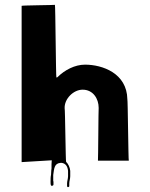

<svg xmlns="http://www.w3.org/2000/svg" viewBox="-20 -778 618 790"><path d="M203 -133V-156C205 -157 207 -159 205 -162C201 -169 194 -161 194 -156V-133C194 -128 193 -125 193 -119C193 -113 192 -108 192 -102V-85C192 -83 191 -80 191 -77C191 -71 190 -65 190 -59C188 -50 188 -40 188 -30C188 -23 188 -19 190 -15C193 -11 200 -15 200 -18V-22V-30C200 -31 199 -33 199 -34V-39V-58C203 -85 203 -106 230 -108H234C251 -105 258 -93 260 -75V-70V-59V-53C260 -43 256 -33 256 -23V-18V-12C256 -10 258 -8 260 -8C262 -8 265 -10 265 -12V-18V-23C265 -33 269 -42 269 -53V-59V-64V-75C268 -89 260 -105 252 -112C250 -113 248 -331 246 -332C244 -371 282 -409 320 -409C363 -409 386 -372 386 -334C385 -334 384 -117 383 -117H510C508 -117 506 -370 504 -370C502 -477 401 -512 330 -512C288 -512 246 -490 216 -460C214 -460 213 -459 212 -459C210 -459 208 -759 206 -758C204 -757 70 -756 69 -754V-111L202 -119C202 -125 203 -128 203 -133Z"/></svg>

Font: Hussar Wojna
Style: 3
Weight: 400
Designer: Robert Jablonski
Foundry: Cannot Into Space Fonts
Version: Version 1.01